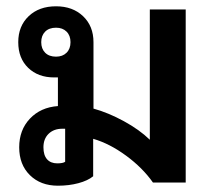

<svg xmlns="http://www.w3.org/2000/svg" viewBox="-20 -580 678 610"><path d="M570 -550V0H466Q433 -47 380.5 -85.5Q328 -124 276 -139V-20Q259 -6 229 2Q199 10 164 10Q109 10 75 -23.5Q41 -57 41 -112Q41 -167 75 -203Q109 -239 164 -243V-334H152Q101 -334 69.5 -364.5Q38 -395 38 -446Q38 -497 71 -528.5Q104 -560 158 -560Q211 -560 244 -528.5Q277 -497 277 -446V-235Q324 -222 373.5 -195Q423 -168 456 -136V-550ZM158 -400Q179 -400 191.5 -412.5Q204 -425 204 -446Q204 -467 191.5 -479.5Q179 -492 158 -492Q136 -492 123.5 -479.5Q111 -467 111 -446Q111 -425 123.5 -412.5Q136 -400 158 -400ZM187 -171H178Q151 -171 134.5 -155Q118 -139 118 -112Q118 -87 129.5 -74Q141 -61 162 -61Q180 -61 187 -66Z"/></svg>

Font: Bai Jamjuree SemiBold
Style: Regular
Weight: 600
Version: Version 1.000; ttfautohint (v1.6)